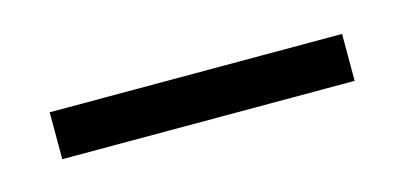

<svg xmlns="http://www.w3.org/2000/svg" viewBox="-25 -464 358 170"><g transform="rotate(-15 154.0 -378.5)"><path d="M20 -357H288V-400H20Z"/></g></svg>

Font: Anthony
Style: Regular
Weight: 400
Designer: Sun Young Oh
Foundry: Velvetyne Type Foundry
Version: Version 1.000;hotconv 1.0.109;makeotfexe 2.5.65596